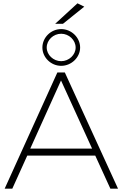

<svg xmlns="http://www.w3.org/2000/svg" viewBox="-20 -1135 738 1155"><path d="M487 -1095 446 -1115 312 -992H359ZM348 -739C410 -739 462 -790 462 -849C462 -909 410 -960 348 -960C286 -960 235 -909 235 -849C235 -790 286 -739 348 -739ZM348 -932C395 -932 435 -894 435 -849C435 -805 395 -767 348 -767C301 -767 261 -805 261 -849C261 -894 301 -932 348 -932ZM644 0H690L370 -699H325L8 0H54L144 -199H553ZM162 -241 347 -651 534 -241Z"/></svg>

Font: Montserrat ExtraLight
Style: Regular
Weight: 250
Designer: Julieta Ulanovsky
Foundry: Julieta Ulanovsky
Version: Version 4.000